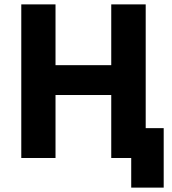

<svg xmlns="http://www.w3.org/2000/svg" viewBox="-20 -720 785 875"><path d="M578 135H726V-136H644V-700H487V-423H233V-700H77V0H233V-287H487V0H578Z"/></svg>

Font: Fixel Display Bold
Style: Bold
Weight: 700
Designer: AlfaBravo + MacPaw
Foundry: Kyrylo Tkachov, Marchela Mozhyna, Serhii Makarenko, Maria Weinstein, Zakhar Kryvoshyya
Version: Version 1.211